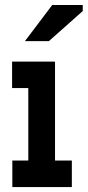

<svg xmlns="http://www.w3.org/2000/svg" viewBox="-20 -755 354 775"><path d="M198.7 -505.9H202.1V-106.9H270V0H29.8V-106.9H94.2V-399.4H28.8V-506.3H198.7ZM177.2 -588.9H80.6L190.9 -734.9H314V-710.4Z"/></svg>

Font: Twentytwelve Slab
Style: TwentytwelveSlab
Weight: 700
Designer: Domenico Catapano
Version: Version 1.00 2012